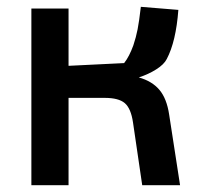

<svg xmlns="http://www.w3.org/2000/svg" viewBox="-20 -543 604 563"><path d="M72 -518H181V-350L344 -358Q359 -377 371 -410Q379 -434 383.5 -457Q388 -480 393 -523L503 -514Q496 -421 469 -370Q461 -354 438 -339.5Q415 -325 387 -316Q426 -305 447.5 -279.5Q469 -254 476 -207L508 0H397L370 -184Q364 -225 346 -240.5Q328 -256 287 -256H181V0H72Z"/></svg>

Font: Athiti SemiBold
Style: Regular
Weight: 600
Designer: CadsonDemak Team
Foundry: CadsonDemak
Version: Version 1.032